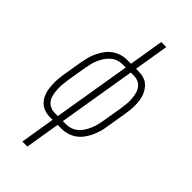

<svg xmlns="http://www.w3.org/2000/svg" viewBox="-291 -801 1082 1082"><g transform="rotate(45 250.0 -260.0)"><path d="M138 215 172 8H152Q133 8 115.5 3.5Q98 -1 83.5 -11Q69 -21 58.5 -36Q48 -51 42 -67.5Q36 -84 33.5 -102.5Q31 -121 30.5 -139.5Q30 -158 31.5 -177Q33 -196 36 -215L56 -335Q60 -358 66 -380.5Q72 -403 82.5 -424.5Q93 -446 107 -465.5Q121 -485 141 -499.5Q161 -514 183.5 -521Q206 -528 228 -528H261L295 -735H335L301 -528H321Q340 -528 358 -523.5Q376 -519 390 -509Q404 -499 414.5 -484Q425 -469 431.5 -452.5Q438 -436 440.5 -417.5Q443 -399 443.5 -380.5Q444 -362 442 -343Q440 -324 437 -305L417 -185Q414 -162 407.5 -139.5Q401 -117 391 -95.5Q381 -74 367 -54.5Q353 -35 333 -20.5Q313 -6 290 1Q267 8 245 8H212L178 215ZM178 -28 255 -492H228Q210 -492 192 -485.5Q174 -479 159 -466Q144 -453 133 -436Q122 -419 114.5 -401.5Q107 -384 102.5 -366Q98 -348 95 -330L75 -210Q72 -190 70.5 -170.5Q69 -151 70 -131.5Q71 -112 75 -93.5Q79 -75 89 -60Q99 -45 116 -36.5Q133 -28 152 -28ZM245 -28Q263 -28 281.5 -34.5Q300 -41 315 -54Q330 -67 340.5 -84Q351 -101 358.5 -118.5Q366 -136 370.5 -154Q375 -172 378 -190L398 -310Q401 -330 403 -349.5Q405 -369 403.5 -388.5Q402 -408 398 -426.5Q394 -445 384 -460Q374 -475 357 -483.5Q340 -492 321 -492H295L218 -28Z"/></g></svg>

Font: Iosevka Extralight Oblique
Style: Regular
Weight: 200
Italic angle: -9°
Monospace: yes
Designer: Belleve Invis
Foundry: Belleve Invis
Version: Version 32.5.0; ttfautohint (v1.8.4)